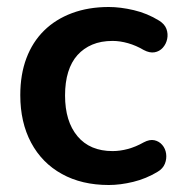

<svg xmlns="http://www.w3.org/2000/svg" viewBox="-20 -519 512 549"><path d="M291 10Q214 10 157 -21.5Q100 -53 69 -111Q38 -169 38 -247Q38 -306 55.5 -352.5Q73 -399 106 -431.5Q139 -464 186 -481.5Q233 -499 291 -499Q324 -499 362.5 -490Q401 -481 435 -460Q451 -450 456 -436Q461 -422 458 -407.5Q455 -393 445.5 -382.5Q436 -372 422 -369.5Q408 -367 391 -376Q369 -389 346 -395.5Q323 -402 302 -402Q269 -402 244 -391.5Q219 -381 201.5 -361.5Q184 -342 175 -313Q166 -284 166 -246Q166 -172 201.5 -129.5Q237 -87 302 -87Q323 -87 345.5 -93Q368 -99 391 -112Q408 -121 421.5 -118Q435 -115 444 -104.5Q453 -94 455 -79.5Q457 -65 451.5 -51Q446 -37 431 -28Q398 -8 361 1Q324 10 291 10Z"/></svg>

Font: Nunito ExtraLight
Style: Regular
Weight: 200
Designer: Vernon Adams
Foundry: Vernon Adams
Version: Version 3.602